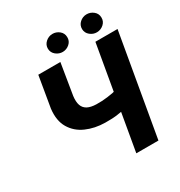

<svg xmlns="http://www.w3.org/2000/svg" viewBox="-202 -1024 1096 1166"><g transform="rotate(-30 346.5 -441.5)"><path d="M137.2 -710.9H292L256.3 -492.7Q251.5 -454.1 260 -429.4Q268.6 -404.8 291.5 -392.3Q314.5 -379.9 353.5 -378.9Q372.6 -378.4 392.6 -379.4Q412.6 -380.4 432.6 -383.1Q452.6 -385.7 472.4 -389.6Q492.2 -393.6 510.7 -398.9L498.5 -274.9Q481 -268.6 461.9 -264.6Q442.9 -260.7 423.1 -258.5Q403.3 -256.3 383.5 -255.9Q363.8 -255.4 345.2 -255.4Q272 -256.3 212.9 -282.5Q153.8 -308.6 122.6 -361.1Q91.3 -413.6 100.6 -493.7ZM537.6 -710.9H692.9L569.3 0H414.1ZM266.6 -817.4Q266.1 -845.2 286.9 -863.8Q307.6 -882.3 334 -882.8Q360.8 -883.3 382.1 -866.2Q403.3 -849.1 403.8 -821.3Q404.8 -793.5 384 -775.1Q363.3 -756.8 336.4 -756.3Q310.5 -755.9 289.1 -772.9Q267.6 -790 266.6 -817.4ZM505.9 -817.4Q505.4 -845.2 525.9 -863.5Q546.4 -881.8 572.8 -882.3Q599.6 -882.8 621.1 -865.7Q642.6 -848.6 643.1 -820.8Q644 -793 623.3 -774.7Q602.5 -756.3 575.7 -755.9Q549.8 -755.4 528.3 -772.7Q506.8 -790 505.9 -817.4Z"/></g></svg>

Font: Roboto ExtraBold
Style: Italic
Weight: 800
Designer: Christian Robertson
Foundry: Google
Version: Version 3.009; 2024